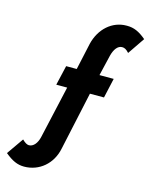

<svg xmlns="http://www.w3.org/2000/svg" viewBox="-142 -885 920 1174"><g transform="rotate(15 317.5 -297.5)"><path d="M127 200C222 200 301 134 321 34L401 -335H490L518 -460H428L459 -591C470 -634 491 -661 518 -661C533 -661 545 -655 562 -636L635 -743C591 -780 557 -795 514 -795C513 -795 511 -795 510 -795C420 -795 345 -729 321 -629L284 -460H217L188 -335H257L182 -3C173 38 150 66 122 66C110 66 96 58 79 41L5 147C50 184 84 200 127 200Z"/></g></svg>

Font: Jost
Style: Bold Italic
Weight: 700
Italic angle: -5°
Version: Version 3.710